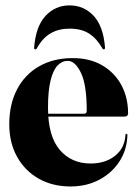

<svg xmlns="http://www.w3.org/2000/svg" viewBox="-20 -664 498 694"><path d="M443 -254Q443 -249 439.8 -245.8Q436.5 -242.5 429.5 -242.5H118.5V-253H284.5Q293.5 -253 293.5 -263.5Q293.5 -358 272.5 -401Q251.5 -444 225 -444Q204 -444 188 -427.2Q172 -410.5 162.8 -373.2Q153.5 -336 153.5 -275Q153.5 -172 195.8 -122.5Q238 -73 307.5 -73Q361 -73 396 -101Q431 -129 433.5 -176.5Q434 -179 435 -179.8Q436 -180.5 436.5 -180.5Q438 -180.5 439.2 -179.5Q440.5 -178.5 440.5 -175.5Q439 -122.5 411.8 -80.5Q384.5 -38.5 338.5 -14.2Q292.5 10 235 10Q170 10 120 -18.2Q70 -46.5 41.8 -97.2Q13.5 -148 13.5 -214.5Q13.5 -287.5 41.8 -341.2Q70 -395 121.8 -424.5Q173.5 -454 243 -454Q304.5 -454 349.2 -428Q394 -402 418.5 -356.8Q443 -311.5 443 -254ZM231 -560.5Q193 -560.5 163.8 -544Q134.5 -527.5 113.5 -490Q111.5 -485.5 108 -485.5Q105.5 -485.5 104.2 -487.2Q103 -489 103.5 -493Q109.5 -569 144.8 -606.8Q180 -644.5 231 -644.5Q283.5 -644.5 318.5 -606.8Q353.5 -569 359.5 -493Q360 -489 358.5 -487.2Q357 -485.5 355 -485.5Q351.5 -485.5 349.5 -490Q330 -524.5 302.2 -542.5Q274.5 -560.5 231 -560.5Z"/></svg>

Font: Fraunces 120pt
Style: Bold
Weight: 700
Version: Version 1.000;[b76b70a41]